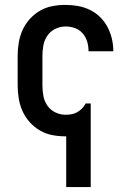

<svg xmlns="http://www.w3.org/2000/svg" viewBox="-20 -548 540 783"><path d="M250 215V8H247Q220 8 193.5 3Q167 -2 143.5 -15.5Q120 -29 101.5 -49.5Q83 -70 72 -94.5Q61 -119 56.5 -146Q52 -173 52 -200V-320Q52 -347 56.5 -374Q61 -401 72 -425.5Q83 -450 101.5 -470.5Q120 -491 143.5 -504.5Q167 -518 193.5 -523Q220 -528 247 -528Q273 -528 298 -523.5Q323 -519 346 -508Q369 -497 387.5 -479Q406 -461 418 -438.5Q430 -416 436 -391Q442 -366 442 -341V-339H341V-340Q341 -360 335.5 -378.5Q330 -397 317 -412Q304 -427 285.5 -433.5Q267 -440 247 -440Q226 -440 206 -430.5Q186 -421 173.5 -403Q161 -385 157 -363.5Q153 -342 153 -320V-200Q153 -178 157 -156.5Q161 -135 173.5 -117Q186 -99 206 -89.5Q226 -80 247 -80Q259 -80 271 -82Q283 -84 294 -90Q305 -96 313.5 -104.5Q322 -113 328 -124L329 -126H350V215Z"/></svg>

Font: Iosevka SS18 Semibold
Style: Regular
Weight: 600
Monospace: yes
Designer: Belleve Invis
Foundry: Belleve Invis
Version: Version 25.1.1; ttfautohint (v1.8.4)